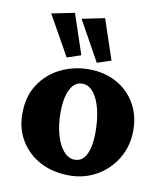

<svg xmlns="http://www.w3.org/2000/svg" viewBox="-77 -725 684 797"><g transform="rotate(10 265.0 -326.5)"><path d="M268.6 7.8Q199.2 7.8 146 -20Q92.8 -47.9 62.5 -97.7Q32.2 -147.5 32.2 -210.9Q32.2 -285.2 66.4 -336.4Q100.6 -387.7 155.8 -414.1Q210.9 -440.4 272.5 -440.4Q338.9 -440.4 389.6 -412.6Q440.4 -384.8 469.2 -335.4Q498 -286.1 498 -221.7Q498 -157.2 467.3 -105Q436.5 -52.7 384.3 -22.5Q332 7.8 268.6 7.8ZM278.3 -60.5Q300.8 -60.5 314.9 -74.7Q329.1 -88.9 336.9 -117.7Q344.7 -146.5 344.7 -186.5Q344.7 -271.5 320.3 -324.2Q295.9 -377 255.9 -377Q223.6 -377 205.6 -341.3Q187.5 -305.7 187.5 -243.2Q187.5 -192.4 199.2 -150.4Q210.9 -108.4 231.9 -84.5Q252.9 -60.5 278.3 -60.5ZM299.8 -472.7 206.1 -641.6 301.8 -661.1 358.4 -492.2ZM172.9 -472.7 78.1 -641.6 174.8 -661.1 231.4 -492.2Z"/></g></svg>

Font: Crimson Pro ExtraBold
Style: Regular
Weight: 800
Designer: Jacques Le Bailly
Foundry: Baron von Fonthausen
Version: Version 1.003